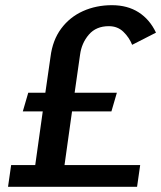

<svg xmlns="http://www.w3.org/2000/svg" viewBox="-20 -721 622 741"><path d="M23 -84H116L145 -291H68L89 -363H155L175 -502Q183 -566 216 -610.5Q249 -655 300 -678Q351 -701 412 -701Q472 -701 515 -673.5Q558 -646 582 -595L490 -548Q479 -576 456.5 -598Q434 -620 400 -620Q351 -620 323 -587.5Q295 -555 289 -510L268 -363H431L410 -291H258L229 -84H521L509 0H11Z"/></svg>

Font: Rosario SemiBold
Style: Italic
Weight: 600
Italic angle: -8.05°
Designer: Hector Gatti
Foundry: Omnibus Type
Version: Version 1.101; ttfautohint (v1.8.1.43-b0c9)